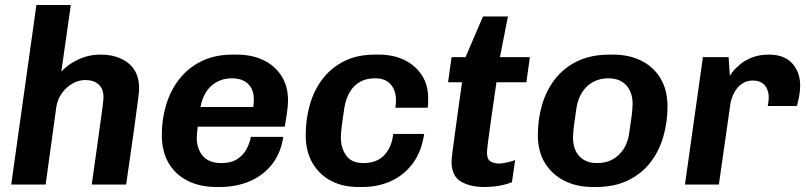

<svg xmlns="http://www.w3.org/2000/svg" viewBox="-20 -740 3231 770"><path d="M25 0 126 -720H264L226 -453Q245 -473 269 -488Q293 -503 321.5 -512Q350 -521 383 -521Q452 -521 495 -486.5Q538 -452 538 -385Q538 -374 533 -335.5Q528 -297 517 -217Q506 -137 486 0H348Q360 -84 368.5 -146Q377 -208 383 -250Q389 -292 392 -316.5Q395 -341 395 -350Q395 -384 375.5 -401.5Q356 -419 322 -419Q295 -419 270 -404.5Q245 -390 228 -366Q211 -342 206 -312L163 0Z M849 10Q782 10 732.5 -15Q683 -40 656 -86.5Q629 -133 629 -199Q629 -264 647 -322Q665 -380 700.5 -424.5Q736 -469 789 -495Q842 -521 914 -521H930Q990 -521 1036 -499Q1082 -477 1108.5 -436Q1135 -395 1135 -339Q1135 -326 1133.5 -309.5Q1132 -293 1129 -274Q1126 -255 1122 -232H773Q772 -221 770.5 -209Q769 -197 769 -189Q769 -143 793.5 -114.5Q818 -86 868 -86Q907 -86 931.5 -102Q956 -118 969 -142.5Q982 -167 986 -191H1116Q1107 -128 1072 -82.5Q1037 -37 982.5 -13.5Q928 10 860 10ZM784 -311H996Q997 -320 997.5 -327Q998 -334 998 -341Q998 -381 975 -403.5Q952 -426 910 -426Q863 -426 829 -397Q795 -368 784 -311Z M1417 10Q1354 10 1306.5 -15.5Q1259 -41 1232.5 -87.5Q1206 -134 1206 -198Q1206 -263 1223 -321.5Q1240 -380 1274.5 -424.5Q1309 -469 1361 -495Q1413 -521 1484 -521H1499Q1557 -521 1601.5 -499.5Q1646 -478 1672 -438Q1698 -398 1697 -343Q1697 -335 1697 -326Q1697 -317 1695 -308H1565Q1567 -315 1567.5 -322.5Q1568 -330 1568 -338Q1568 -377 1547 -401.5Q1526 -426 1484 -426Q1449 -426 1423.5 -411.5Q1398 -397 1382.5 -370.5Q1367 -344 1361 -308Q1355 -269 1351 -237.5Q1347 -206 1347 -189Q1347 -146 1368.5 -116Q1390 -86 1438 -86Q1472 -86 1496.5 -99Q1521 -112 1537 -138.5Q1553 -165 1557 -203H1681Q1671 -133 1636 -85.5Q1601 -38 1548.5 -14Q1496 10 1432 10Z M1924 10Q1864 10 1827.5 -12.5Q1791 -35 1791 -91Q1791 -103 1795 -134Q1799 -165 1805 -208.5Q1811 -252 1818 -304Q1825 -356 1833 -410H1777L1791 -511H1847L1917 -674H2017L1985 -511H2105L2091 -410H1971Q1960 -336 1951.5 -275.5Q1943 -215 1938 -177Q1933 -139 1933 -129Q1933 -100 1948 -92Q1963 -84 1982 -84Q1993 -84 2013 -88.5Q2033 -93 2046 -98L2033 -9Q2020 -4 2000.5 1Q1981 6 1960.5 8Q1940 10 1924 10Z M2358 10Q2293 10 2243.5 -15Q2194 -40 2165.5 -86Q2137 -132 2137 -198Q2137 -262 2154 -320Q2171 -378 2206.5 -423.5Q2242 -469 2296.5 -495Q2351 -521 2426 -521H2437Q2503 -521 2552 -496.5Q2601 -472 2629 -425.5Q2657 -379 2657 -313Q2657 -250 2640 -191.5Q2623 -133 2588 -88Q2553 -43 2498.5 -16.5Q2444 10 2369 10ZM2375 -86Q2409 -86 2435.5 -100Q2462 -114 2480 -141Q2498 -168 2503 -204Q2509 -242 2513 -273.5Q2517 -305 2517 -323Q2517 -370 2491.5 -398Q2466 -426 2419 -426Q2386 -426 2359 -411.5Q2332 -397 2315 -370.5Q2298 -344 2292 -308Q2286 -269 2282 -237.5Q2278 -206 2278 -189Q2278 -141 2303.5 -113.5Q2329 -86 2375 -86Z M2727 0 2799 -511H2902L2907 -436Q2909 -440 2919.5 -453.5Q2930 -467 2949.5 -483Q2969 -499 2997.5 -510Q3026 -521 3064 -521Q3125 -521 3157 -486Q3189 -451 3189 -397Q3189 -375 3184.5 -352Q3180 -329 3176 -315H3059Q3061 -324 3062 -334Q3063 -344 3063 -350Q3063 -367 3056.5 -382.5Q3050 -398 3036 -407.5Q3022 -417 2999 -417Q2978 -417 2962 -408Q2946 -399 2935 -384.5Q2924 -370 2917 -352Q2910 -334 2908 -315L2863 0Z"/></svg>

Font: Chivo SemiBold
Style: Italic
Weight: 600
Italic angle: -8.05°
Designer: Hector Gatti
Foundry: Omnibus-Type
Version: Version 2.002